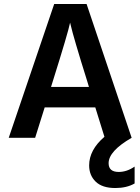

<svg xmlns="http://www.w3.org/2000/svg" viewBox="-20 -694 707 967"><path d="M237 -256H428L419 -286Q385 -394 363.5 -467.5Q342 -541 338 -560L333 -580Q323 -530 246 -285ZM416 -674 643 0Q527 67 527 128Q527 172 578 172Q619 172 658 145V230Q618 253 561 253Q495 253 462 221Q429 189 429 139Q429 61 506 -5L460 -153H205L157 0H24L253 -674Z"/></svg>

Font: Hind SemiBold
Style: Regular
Weight: 600
Designer: Manushi Parikh, Satya Rajpurohit
Foundry: Indian Type Foundry
Version: Version 2.001;PS 1.0;hotconv 1.0.79;makeotf.lib2.5.61930; tt